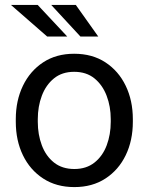

<svg xmlns="http://www.w3.org/2000/svg" viewBox="-20 -759 610 789"><path d="M44.9 -258.3V-269.5Q44.9 -345.7 74.2 -406.5Q103.5 -467.3 157.2 -502.7Q210.9 -538.1 284.7 -538.1Q359.4 -538.1 413.3 -502.7Q467.3 -467.3 496.6 -406.5Q525.9 -345.7 525.9 -269.5V-258.3Q525.9 -181.6 496.6 -121.1Q467.3 -60.5 413.3 -25.4Q359.4 9.8 285.6 9.8Q211.4 9.8 157.5 -25.4Q103.5 -60.5 74.2 -121.1Q44.9 -181.6 44.9 -258.3ZM135.3 -269.5V-258.3Q135.3 -206.1 151.9 -161.9Q168.5 -117.7 201.9 -91.1Q235.4 -64.5 285.6 -64.5Q335 -64.5 368.4 -91.1Q401.9 -117.7 418.5 -161.9Q435.1 -206.1 435.1 -258.3V-269.5Q435.1 -321.3 418.2 -365.5Q401.4 -409.7 368.2 -436.8Q335 -463.9 284.7 -463.9Q234.9 -463.9 201.7 -436.8Q168.5 -409.7 151.9 -365.5Q135.3 -321.3 135.3 -269.5ZM256.3 -608.9 134.8 -738.8H24.9L173.8 -608.9ZM383.8 -608.9 291.5 -738.8H190.4L310.5 -608.9Z"/></svg>

Font: RobotoDEMO
Style: Regular
Weight: 400
Designer: Christian Robertson
Foundry: Google
Version: Version 2.136